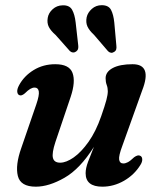

<svg xmlns="http://www.w3.org/2000/svg" viewBox="-20 -709 607 740"><path d="M519.5 -109Q527.5 -106 528.2 -95.8Q529 -85.5 521 -73Q497.5 -35 457.8 -12.2Q418 10.5 374.5 10.5Q310 10.5 310 -41.5Q310 -60.5 319.5 -85.8Q329 -111 342 -143Q288.5 -58 228.5 -23.8Q168.5 10.5 118 10.5Q59 10.5 48.8 -30.8Q38.5 -72 62 -138.5L120 -307Q132 -342 129.5 -356.8Q127 -371.5 113.5 -371.5Q105.5 -371.5 96.8 -366.5Q88 -361.5 75.5 -349Q62.5 -338 54 -342.5Q47.5 -345.5 46.5 -355.5Q45.5 -365.5 53.5 -380.5Q73 -416.5 109.8 -439Q146.5 -461.5 193 -461.5Q247 -461.5 259.5 -428Q272 -394.5 252.5 -336L193.5 -161.5Q179.5 -119 184 -100.5Q188.5 -82 212 -82Q235 -82 264 -102.2Q293 -122.5 321.2 -162.2Q349.5 -202 370 -261Q384.5 -302.5 390 -323.5Q395.5 -344.5 395.5 -357.5Q395.5 -370.5 391.2 -381.8Q387 -393 387 -407.5Q387 -432 414.5 -446.8Q442 -461.5 491 -461.5Q567.5 -461.5 528 -360.5L451.5 -147Q437 -108.5 439.2 -93.8Q441.5 -79 455.5 -79Q463.5 -79 473 -84Q482.5 -89 497 -103Q511 -113 519.5 -109ZM420.5 -622 428.5 -533Q429.5 -525.5 428 -519.2Q426.5 -513 420 -509Q408 -501 396.5 -511.5L342.5 -574.5Q324.5 -591 317.2 -606.5Q310 -622 314 -642.5Q318 -660.5 334 -674.8Q350 -689 372 -689Q398.5 -689 408 -670.8Q417.5 -652.5 420.5 -622ZM271.5 -623 281.5 -534.5Q282.5 -527 281 -521Q279.5 -515 273.5 -510.5Q261.5 -502 249.5 -512L194.5 -574Q176 -590 168.2 -605.2Q160.5 -620.5 164 -640.5Q167 -659 183 -673.5Q199 -688 221 -688.5Q247.5 -689.5 257.8 -671.5Q268 -653.5 271.5 -623Z"/></svg>

Font: Fraunces 72pt S050 SemiBold
Style: Italic
Weight: 600
Italic angle: -16°
Version: Version 1.000; ttfautohint (v1.8.3)